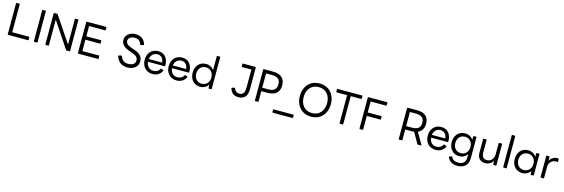

<svg xmlns="http://www.w3.org/2000/svg" viewBox="69 -2505 13228 4507"><g transform="rotate(15 6683.5 -251.0)"><path d="M590 25C597 25 601 21 601 13V-49C601 -55 597 -60 590 -60H184V-740C184 -747 180 -751 172 -751H107C99 -751 95 -747 95 -740V13C95 21 99 25 107 25Z M807 25C815 25 819 21 819 13V-740C819 -747 815 -751 807 -751H742C734 -751 730 -747 730 -740V13C730 21 734 25 742 25Z M1084 25C1091 25 1095 21 1095 13V-610L1514 18C1519 23 1522 25 1528 25H1599C1605 25 1610 21 1610 13V-740C1610 -747 1605 -751 1599 -751H1536C1528 -751 1524 -747 1524 -740V-118L1105 -743C1101 -749 1098 -751 1092 -751H1021C1013 -751 1009 -747 1009 -740V13C1009 21 1013 25 1021 25Z M2292 25C2298 25 2302 21 2302 13V-48C2302 -54 2298 -59 2292 -59H1889V-335H2245C2251 -335 2256 -340 2256 -346V-406C2256 -414 2251 -418 2245 -418H1889V-667H2279C2286 -667 2291 -672 2291 -679V-740C2291 -747 2286 -751 2279 -751H1812C1804 -751 1800 -747 1800 -740V13C1800 21 1804 25 1812 25Z M3006 40C3158 40 3264 -47 3264 -172C3264 -295 3196 -359 3053 -406L3001 -423C2893 -458 2842 -502 2842 -564C2842 -632 2905 -679 2995 -679C3080 -679 3134 -642 3162 -556C3164 -550 3168 -547 3175 -549L3242 -566C3248 -567 3251 -572 3249 -580C3214 -704 3123 -766 2995 -766C2856 -766 2751 -682 2751 -562C2751 -459 2826 -391 2955 -347L3014 -327C3113 -293 3173 -255 3173 -172C3173 -91 3106 -47 3006 -47C2906 -47 2849 -90 2816 -186C2813 -194 2808 -196 2802 -194L2739 -178C2732 -176 2729 -172 2731 -164C2772 -29 2867 40 3006 40Z M3615 36C3718 36 3799 -10 3845 -104C3848 -110 3845 -116 3838 -118L3786 -137C3779 -139 3774 -138 3771 -131C3741 -73 3693 -42 3615 -42C3517 -42 3453 -108 3442 -215H3846C3853 -215 3858 -219 3858 -227C3860 -400 3773 -519 3615 -519C3456 -519 3354 -403 3354 -242C3354 -82 3455 36 3615 36ZM3615 -443C3704 -443 3760 -379 3768 -282H3443C3457 -382 3524 -443 3615 -443Z M4198 36C4301 36 4382 -10 4428 -104C4431 -110 4428 -116 4421 -118L4369 -137C4362 -139 4357 -138 4354 -131C4324 -73 4276 -42 4198 -42C4100 -42 4036 -108 4025 -215H4429C4436 -215 4441 -219 4441 -227C4443 -400 4356 -519 4198 -519C4039 -519 3937 -403 3937 -242C3937 -82 4038 36 4198 36ZM4198 -443C4287 -443 4343 -379 4351 -282H4026C4040 -382 4107 -443 4198 -443Z M4775 36C4860 36 4934 -6 4972 -72L4975 13C4975 22 4980 25 4987 25H5041C5048 25 5052 21 5052 13V-757C5052 -764 5048 -768 5041 -768H4979C4972 -768 4968 -764 4968 -757V-419C4928 -481 4857 -519 4775 -519C4620 -519 4520 -404 4520 -242C4520 -80 4620 36 4775 36ZM4791 -43C4682 -43 4607 -123 4607 -242C4607 -361 4682 -441 4791 -441C4900 -441 4975 -361 4975 -242C4975 -123 4900 -43 4791 -43Z M5701 40C5848 40 5921 -43 5921 -218V-740C5921 -747 5917 -751 5910 -751H5608C5600 -751 5596 -747 5596 -740V-679C5596 -672 5600 -667 5608 -667H5833V-234C5833 -121 5809 -47 5701 -47C5639 -47 5598 -82 5577 -144C5575 -152 5571 -155 5564 -153L5502 -135C5495 -133 5492 -129 5494 -121C5525 -11 5602 40 5701 40Z M6178 25C6186 25 6190 21 6190 13V-237H6338C6538 -237 6629 -332 6629 -494C6629 -654 6537 -751 6338 -751H6113C6105 -751 6101 -747 6101 -740V13C6101 21 6105 25 6113 25ZM6333 -668C6473 -668 6537 -609 6537 -496C6537 -378 6473 -320 6333 -320H6190V-668Z M7059 182C7064 182 7070 177 7070 171V113C7070 107 7064 101 7059 101H6579C6575 101 6569 107 6569 113V171C6569 177 6575 182 6579 182Z M7470 40C7691 40 7846 -118 7846 -363C7846 -609 7691 -766 7470 -766C7250 -766 7093 -609 7093 -363C7093 -118 7250 40 7470 40ZM7470 -47C7290 -47 7185 -181 7185 -363C7185 -545 7290 -679 7470 -679C7650 -679 7755 -546 7755 -363C7755 -181 7650 -47 7470 -47Z M8236 25C8244 25 8248 21 8248 13V-667H8503C8509 -667 8513 -672 8513 -679V-740C8513 -747 8509 -751 8503 -751H7904C7897 -751 7894 -747 7894 -740V-679C7894 -672 7897 -667 7904 -667H8159V13C8159 21 8163 25 8171 25Z M8720 25C8728 25 8732 21 8732 13V-316H9062C9069 -316 9073 -321 9073 -328V-389C9073 -396 9069 -400 9062 -400H8732V-667H9107C9115 -667 9119 -672 9119 -679V-740C9119 -747 9115 -751 9107 -751H8655C8647 -751 8643 -747 8643 -740V13C8643 21 8647 25 8655 25Z M9674 25C9682 25 9686 21 9686 13V-242H9834C9858 -242 9880 -243 9900 -247L10052 18C10054 22 10058 25 10064 25H10140C10149 25 10152 19 10148 11L9986 -269C10082 -309 10125 -393 10125 -497C10125 -656 10038 -751 9834 -751H9609C9601 -751 9597 -747 9597 -740V13C9597 21 9601 25 9609 25ZM9829 -668C9972 -668 10033 -610 10033 -497C10033 -384 9972 -325 9829 -325H9686V-668Z M10494 36C10597 36 10678 -10 10724 -104C10727 -110 10724 -116 10717 -118L10665 -137C10658 -139 10653 -138 10650 -131C10620 -73 10572 -42 10494 -42C10396 -42 10332 -108 10321 -215H10725C10732 -215 10737 -219 10737 -227C10739 -400 10652 -519 10494 -519C10335 -519 10233 -403 10233 -242C10233 -82 10334 36 10494 36ZM10494 -443C10583 -443 10639 -379 10647 -282H10322C10336 -382 10403 -443 10494 -443Z M11085 266C11232 266 11348 189 11348 17V-498C11348 -505 11344 -509 11337 -509H11283C11276 -509 11271 -506 11271 -498L11268 -413C11230 -478 11156 -519 11071 -519C10916 -519 10816 -404 10816 -242C10816 -80 10916 36 11071 36C11153 36 11224 -4 11264 -66V25C11264 148 11176 188 11083 188C10993 188 10943 150 10915 89C10912 84 10906 81 10900 84L10849 103C10842 105 10840 110 10843 117C10882 214 10970 266 11085 266ZM11087 -43C10978 -43 10903 -123 10903 -242C10903 -361 10978 -441 11087 -441C11196 -441 11271 -361 11271 -242C11271 -123 11196 -43 11087 -43Z M11701 36C11773 36 11852 0 11891 -72L11894 13C11894 22 11899 25 11906 25H11961C11967 25 11971 21 11971 13V-498C11971 -505 11967 -509 11961 -509H11898C11891 -509 11887 -505 11887 -498V-227C11887 -100 11798 -43 11723 -43C11635 -43 11595 -95 11595 -198V-498C11595 -505 11591 -509 11583 -509H11521C11515 -509 11510 -505 11510 -498V-162C11510 -39 11581 36 11701 36Z M12210 25C12217 25 12221 21 12221 13V-757C12221 -764 12217 -768 12210 -768H12148C12141 -768 12136 -764 12136 -757V13C12136 21 12141 25 12148 25Z M12602 36C12687 36 12761 -6 12799 -72L12802 13C12802 22 12807 25 12814 25H12868C12875 25 12879 21 12879 13V-498C12879 -505 12875 -509 12868 -509H12814C12807 -509 12802 -506 12802 -498L12799 -413C12761 -478 12687 -519 12602 -519C12447 -519 12347 -404 12347 -242C12347 -80 12447 36 12602 36ZM12618 -43C12509 -43 12434 -123 12434 -242C12434 -361 12509 -441 12618 -441C12727 -441 12802 -361 12802 -242C12802 -123 12727 -43 12618 -43Z M13118 25C13125 25 13129 21 13129 13V-265C13129 -361 13210 -434 13298 -434C13314 -434 13325 -432 13334 -431C13341 -430 13346 -433 13346 -441V-502C13346 -509 13344 -513 13336 -514C13329 -516 13320 -516 13308 -516C13233 -516 13165 -476 13126 -406L13122 -498C13122 -506 13117 -509 13110 -509H13056C13049 -509 13044 -505 13044 -498V13C13044 21 13049 25 13056 25Z"/></g></svg>

Font: LINE Seed JP_OTF Regular
Style: Regular
Weight: 400
Designer: LY Corporation & Fontrix & Fontworks
Version: Version 1.002